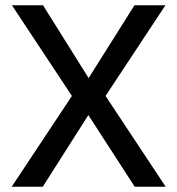

<svg xmlns="http://www.w3.org/2000/svg" viewBox="-20 -710 674 730"><path d="M24.4 0 253.4 -345.2 25.4 -689.9H143.6L316.9 -413.1L491.2 -689.9H608.9L381.3 -345.2L609.9 0H492.2L315.9 -272.5L142.6 0Z"/></svg>

Font: Acari Sans Medium
Style: Regular
Weight: 500
Designer: Alfredo Marco Pradil and Stefan Peev
Foundry: Hanken Design Co.
Version: Version 1.045